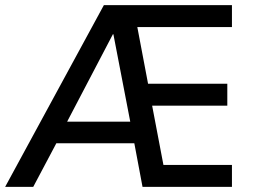

<svg xmlns="http://www.w3.org/2000/svg" viewBox="-37 -725 980 745"><path d="M-17 0 366 -705H863V-620H460L489 -656L543 -371L499 -400H845V-315H516L548 -343L604 -49L560 -85H863V0H516L478 -202L512 -169H159L198 -200L92 0ZM401 -592 212 -231 203 -253H491L473 -229L403 -592Z"/></svg>

Font: Nunito Sans 10pt SemiCondensed SemiBold
Style: Regular
Weight: 600
Width: 4
Designer: Vernon Adams
Foundry: Vernon Adams
Version: Version 3.101;gftools[0.9.27]